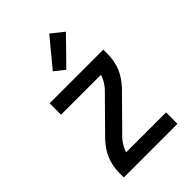

<svg xmlns="http://www.w3.org/2000/svg" viewBox="-226 -859 952 952"><g transform="rotate(-45 250.0 -383.0)"><path d="M62 0V-33Q62 -56 66.5 -79Q71 -102 80 -123.5Q89 -145 102.5 -164.5Q116 -184 132 -201L304 -375Q317 -389 326.5 -405.5Q336 -422 342 -440H62V-520H438V-488Q438 -464 433.5 -441Q429 -418 420 -396.5Q411 -375 397.5 -355.5Q384 -336 368 -319L196 -145Q183 -131 173.5 -114.5Q164 -98 158 -80H438V0ZM238 -579 185 -621 305 -766 370 -714Z"/></g></svg>

Font: Iosevka Term Curly Medium
Style: Regular
Weight: 500
Designer: Belleve Invis
Foundry: Belleve Invis
Version: Version 32.3.0